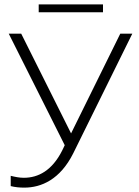

<svg xmlns="http://www.w3.org/2000/svg" viewBox="-20 -854 636 878"><path d="M29 -50V-3C49 2 69 4 91 4C169 4 255 -33 315 -153L585 -700H530L305 -244L77 -700H20L276 -190L264 -165C218 -74 155 -41 89 -41C69 -41 49 -45 29 -50ZM157 -798H451V-834H157Z"/></svg>

Font: Chess Sans Light
Style: Regular
Weight: 300
Designer: Wolf Bōese
Foundry: Wolf Bōese
Version: Version 7.223;Glyphs 3.3 (3306)